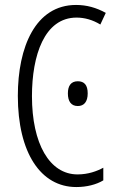

<svg xmlns="http://www.w3.org/2000/svg" viewBox="-20 -745 471 775"><path d="M289 -674C321 -674 354 -665 385 -646L407 -693C369 -714 330 -725 287 -725C123 -725 52 -555 52 -358C52 -129 144 10 288 10C330 10 369 0 397 -17V-68C371 -54 336 -41 293 -41C180 -41 109 -165 109 -357C109 -521 159 -674 289 -674ZM254 -368C254 -336 267 -317 294 -317C319 -317 334 -334 334 -368C334 -402 320 -417 294 -417C266 -417 254 -398 254 -368Z"/></svg>

Font: Noto Sans UI Condensed Light
Style: Regular
Weight: 300
Width: 3
Designer: Monotype Design Team
Foundry: Monotype Imaging Inc.
Version: Version 1.901